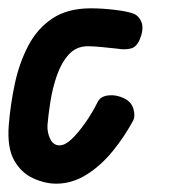

<svg xmlns="http://www.w3.org/2000/svg" viewBox="-28 -436 407 461"><path d="M107 5Q80 5 51.5 -8Q23 -21 6 -51Q-11 -81 -7 -135Q-3 -185 7.5 -234.5Q18 -284 39.5 -325.5Q61 -367 97.5 -391.5Q134 -416 190 -416Q217 -416 246.5 -412.5Q276 -409 290 -404Q304 -400 311 -384.5Q318 -369 309 -345Q301 -323 286 -319.5Q271 -316 255 -319Q238 -321 216.5 -323Q195 -325 183 -325Q155 -325 137 -305Q119 -285 108.5 -254.5Q98 -224 93 -192Q88 -160 86 -136Q85 -118 92.5 -102.5Q100 -87 115 -87Q128 -87 143.5 -101.5Q159 -116 176 -140Q193 -164 207 -192Q214 -205 232.5 -207Q251 -209 270 -200Q288 -191 292.5 -174Q297 -157 292 -147Q271 -108 242.5 -73Q214 -38 179.5 -16.5Q145 5 107 5Z"/></svg>

Font: Edu NSW ACT Foundation SemiBold
Style: Regular
Weight: 600
Version: Version 1.003